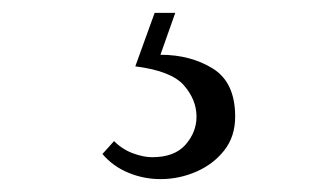

<svg xmlns="http://www.w3.org/2000/svg" viewBox="-20 -20 490 298"><path d="M190 83 220 0H252L229 65Q276 65 310.5 86.5Q345 108 345 161Q345 192 328 213.5Q311 235 284.5 246.5Q258 258 229 258Q203 258 179 248Q155 238 139 219L157 199Q170 212 186.5 218Q203 224 216 224Q251 224 268 204.5Q285 185 285 161Q285 135 265.5 112.5Q246 90 190 83Z"/></svg>

Font: Gilda Display
Style: Regular
Weight: 400
Designer: Eduardo Rodriguez Tunni
Foundry: Eduardo Rodriguez Tunni
Version: Version 1.002; ttfautohint (v1.8.4.7-5d5b);gftools[0.9.22]